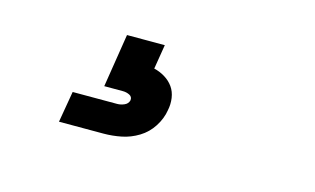

<svg xmlns="http://www.w3.org/2000/svg" viewBox="-43 -98 685 417"><g transform="rotate(15 300.0 110.0)"><path d="M107 220 119 150H219Q227 150 235 146.5Q243 143 245 135Q246 127 239 123.5Q232 120 224 120H182L201 0H286L277 55Q290 58 301.5 65Q313 72 320.5 82.5Q328 93 330 107Q332 121 329 135Q326 154 314.5 172Q303 190 285 201Q267 212 247 216Q227 220 207 220Z"/></g></svg>

Font: Iosevka Curly XBdExObl
Style: Regular
Weight: 800
Width: 7
Italic angle: -9°
Monospace: yes
Designer: Belleve Invis
Foundry: Belleve Invis
Version: Version 11.1.0; ttfautohint (v1.8.3)